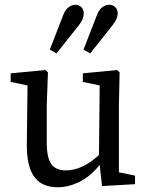

<svg xmlns="http://www.w3.org/2000/svg" viewBox="-20 -776 623 809"><path d="M549 0 410 8 400 -81Q359 -31 313.5 -9Q268 13 223 13Q193 13 168.5 3.5Q144 -6 127 -27.5Q110 -49 101.5 -83Q93 -117 93 -167L96 -416L25 -431V-467L172 -481L182 -471L177 -331V-176Q177 -110 196.5 -84Q216 -58 257 -58Q327 -58 397 -123L400 -416L329 -431V-467L474 -481L484 -471L481 -331V-50L549 -36ZM190 -567 245 -709Q255 -736 269.5 -746Q284 -756 298 -756Q312 -756 322.5 -746Q333 -736 333 -719Q333 -711 329 -698.5Q325 -686 311 -668L218 -551ZM332 -567 387 -709Q397 -736 411.5 -746Q426 -756 440 -756Q455 -756 465.5 -746Q476 -736 476 -719Q476 -711 471.5 -698.5Q467 -686 453 -668L360 -551Z"/></svg>

Font: Source Serif Pro
Style: Regular
Weight: 400
Designer: Frank Grießhammer
Foundry: Adobe Systems Incorporated
Version: Version 2.000;PS 1.000;hotconv 16.6.51;makeotf.lib2.5.65220